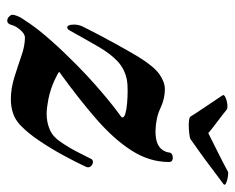

<svg xmlns="http://www.w3.org/2000/svg" viewBox="-80 -557 651 531"><g transform="rotate(90 245.5 -291.5)"><path d="M454 -596Q457 -598 467.5 -596.5Q478 -595 486 -591.5Q494 -588 489 -584Q471 -571 447.5 -553Q424 -535 401.5 -519Q379 -503 365 -493Q362 -491 350 -489.5Q338 -488 326 -488Q318 -488 311.5 -489Q305 -490 303 -492Q300 -497 291.5 -510Q283 -523 272.5 -538.5Q262 -554 254 -566Q246 -578 244 -581Q240 -586 251.5 -590.5Q263 -595 275 -595Q281 -595 283 -593Q288 -589 301.5 -578.5Q315 -568 329 -557.5Q343 -547 348 -542Q354 -545 369 -552.5Q384 -560 402 -569Q420 -578 434.5 -585.5Q449 -593 454 -596ZM37 14Q31 14 25.5 8.5Q20 3 21 -3Q24 -17 32 -28.5Q40 -40 45 -48Q62 -73 92 -107Q122 -141 159 -177.5Q196 -214 234 -246.5Q272 -279 304 -302Q307 -309 295 -312.5Q283 -316 265.5 -317.5Q248 -319 231 -319Q211 -319 201 -317Q171 -311 150 -291.5Q129 -272 110 -239.5Q91 -207 65 -160Q61 -152 56 -152Q48 -152 48 -171Q48 -184 54 -196Q76 -240 100 -283.5Q124 -327 138 -350Q164 -392 185.5 -407Q207 -422 227 -422Q253 -422 279.5 -409.5Q306 -397 342 -396Q365 -396 378 -402Q389 -407 395 -416Q401 -425 402 -435Q403 -440 407.5 -442Q412 -444 416 -444Q428 -444 428 -433Q428 -380 397 -331Q366 -282 310.5 -233.5Q255 -185 179 -130Q178 -128 201.5 -117Q225 -106 253 -100Q264 -98 274.5 -96.5Q285 -95 295 -95Q318 -95 338 -103.5Q358 -112 372 -133Q388 -156 401 -181.5Q414 -207 419 -217Q421 -223 428 -223Q435 -223 440 -217Q445 -211 441 -203Q429 -177 410 -142Q391 -107 369.5 -75Q348 -43 326 -22Q311 -8 293 -2Q275 4 255 4Q225 4 194.5 -5.5Q164 -15 138 -24Q122 -30 108 -32.5Q94 -35 84 -35Q74 -35 63 -22.5Q52 -10 49 2Q46 14 37 14Z"/></g></svg>

Font: Praise
Style: Regular
Weight: 400
Designer: Robert E. Leuschke
Foundry: Robert E. Leuschke
Version: Version 1.100; ttfautohint (v1.8.3)